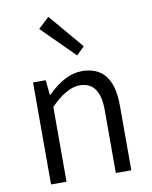

<svg xmlns="http://www.w3.org/2000/svg" viewBox="-94 -932 792 1001"><g transform="rotate(-10 302.5 -431.5)"><path d="M94 -540H161L169 -461H172Q265 -554 354 -554Q519 -554 519 -343V0H437V-333Q437 -483 330 -483Q261 -483 176 -396V0H94ZM174 -809 232 -863 387 -680 345 -639Z"/></g></svg>

Font: Source Han Sans CN Normal
Style: Regular
Weight: 350
Designer: Ryoko NISHIZUKA 西塚涼子 (kana, bopomofo & ideographs); Paul D. Hunt (Latin, Greek & Cyrillic); Sandoll Communications 산돌커뮤니
Foundry: Adobe
Version: Version 2.004;hotconv 1.0.118;makeotfexe 2.5.65603